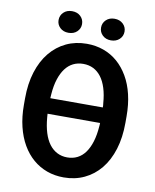

<svg xmlns="http://www.w3.org/2000/svg" viewBox="-96 -952 834 1034"><g transform="rotate(10 321.5 -435.0)"><path d="M322.8 -720.7Q372.1 -720.7 414.8 -705.3Q457.5 -689.9 491.5 -660.4Q525.4 -630.9 550 -588.6Q574.7 -546.4 587.6 -492.2Q600.6 -438 600.6 -373V-337.4Q600.6 -256.8 580.6 -192.4Q560.5 -127.9 523.7 -83Q486.8 -38.1 436 -14.2Q385.3 9.8 323.7 9.8Q274.4 9.8 231.9 -5.6Q189.5 -21 155.3 -50.3Q121.1 -79.6 96.4 -122.1Q71.8 -164.6 58.6 -218.8Q45.4 -272.9 45.4 -337.4V-373Q45.4 -454.1 65.7 -518.3Q85.9 -582.5 123 -627.7Q160.2 -672.9 210.9 -696.8Q261.7 -720.7 322.8 -720.7ZM322.8 -610.8Q292.5 -610.8 267.8 -598.6Q243.2 -586.4 225.1 -562.3Q207 -538.1 195.6 -502.7Q184.1 -467.3 180.7 -420.9Q180.2 -415.5 179.9 -409.9Q179.7 -404.3 179.2 -397.9H466.3Q466.3 -403.8 466.1 -409.4Q465.8 -415 464.8 -420.4Q461.4 -466.8 450.2 -502.4Q439 -538.1 420.9 -562Q402.8 -585.9 378.2 -598.4Q353.5 -610.8 322.8 -610.8ZM323.7 -99.6Q354.5 -99.6 379.4 -112.3Q404.3 -125 422.1 -149.9Q439.9 -174.8 450.9 -210.9Q461.9 -247.1 465.3 -294.4Q465.8 -299.3 466.1 -304Q466.3 -308.6 466.3 -313H179.2Q179.7 -308.1 179.9 -303Q180.2 -297.9 180.7 -292.5Q184.6 -245.6 195.8 -209.7Q207 -173.8 225.3 -149.4Q243.7 -125 268.6 -112.3Q293.5 -99.6 323.7 -99.6ZM149.9 -820.3Q149.9 -845.7 167.7 -862.8Q185.5 -879.9 213.9 -879.9Q242.7 -879.9 260.5 -862.8Q278.3 -845.7 278.3 -820.3Q278.3 -795.9 260.5 -778.8Q242.7 -761.7 213.9 -761.7Q185.5 -761.7 167.7 -778.8Q149.9 -795.9 149.9 -820.3ZM382.3 -820.3Q382.3 -845.2 400.1 -862.3Q418 -879.4 446.3 -879.4Q474.6 -879.4 492.7 -862.3Q510.7 -845.2 510.7 -820.3Q510.7 -795.4 492.7 -778.3Q474.6 -761.2 446.3 -761.2Q418 -761.2 400.1 -778.3Q382.3 -795.4 382.3 -820.3Z"/></g></svg>

Font: Roboto SemiCondensed SemiBold
Style: Regular
Weight: 600
Width: 4
Designer: Christian Robertson
Foundry: Google
Version: Version 3.009; 2024